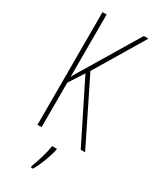

<svg xmlns="http://www.w3.org/2000/svg" viewBox="-236 -774 851 1054"><g transform="rotate(30 190.0 -246.5)"><path d="M380 0 182 -401 369 -714H340L160 -414C132 -368 112 -336 104 -318V-714H78V0H104V-282L165 -376L352 0ZM236 71V61H206C202 101 178 175 164 211V221H177C204 176 224 117 236 71Z"/></g></svg>

Font: Noto Sans Myanmar UI ExtraCondensed Thin
Style: Regular
Weight: 100
Width: 2
Designer: Monotype Design Team
Foundry: Monotype Imaging Inc.
Version: Version 2.103